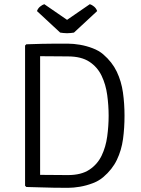

<svg xmlns="http://www.w3.org/2000/svg" viewBox="-20 -895 676 919"><path d="M576 -341Q576 -282.5 568.8 -229.2Q561.5 -176 539.5 -130Q517.5 -84 474 -47Q453 -29 423.2 -17.8Q393.5 -6.5 362.5 -1.2Q331.5 4 306 4Q267 4 238.5 3.5Q210 3 179.8 2Q149.5 1 106 0L100 -6V-677L106 -683Q149.5 -684.5 179.8 -685.2Q210 -686 238.5 -686Q267 -686 306 -686Q331.5 -686 362.5 -680.8Q393.5 -675.5 423.2 -664.2Q453 -653 474 -635Q517 -598 539 -551.8Q561 -505.5 568.5 -452.2Q576 -399 576 -341ZM500 -341Q500 -390 493.2 -440Q486.5 -490 466.5 -532Q446.5 -574 407.8 -599.5Q369 -625 305 -625Q270 -625 240.5 -625.5Q211 -626 172 -626V-58Q211 -58 240.5 -57.5Q270 -57 305 -57Q369 -57 407.8 -82.8Q446.5 -108.5 466.5 -150.2Q486.5 -192 493.2 -242.2Q500 -292.5 500 -341ZM410 -875Q420 -872 430.2 -863.5Q440.5 -855 445 -842L334 -739Q327.5 -738 318.8 -737Q310 -736 301 -736Q292 -736 283.5 -737Q275 -738 268 -739L157 -842Q161.5 -855 172 -863.5Q182.5 -872 192 -875L301 -800Z"/></svg>

Font: Signika Negative Light Light
Style: Regular
Weight: 300
Version: Version 2.001